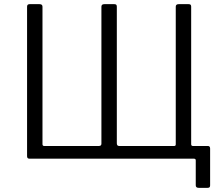

<svg xmlns="http://www.w3.org/2000/svg" viewBox="-20 -762 1070 922"><path d="M121 0Q110 0 110 -12V-730Q110 -736 113 -739Q116 -742 122 -742H170Q184 -742 184 -730V-70Q184 -61 192 -61H455Q467 -61 467 -72V-730Q467 -742 481 -742H529Q536 -742 538.5 -739Q541 -736 541 -730V-74Q541 -61 552 -61H817Q824 -61 824 -69V-730Q824 -742 838 -742H886Q893 -742 895.5 -739Q898 -736 898 -730V-12Q898 0 887 0ZM934 140Q920 140 920 128V8Q920 0 911 0H856L898 -70Q898 -61 906 -61H978Q989 -61 989 -49V128Q989 134 986.5 137Q984 140 977 140Z"/></svg>

Font: Libre Franklin Light
Style: Regular
Weight: 300
Designer: Pablo Impallari, Rodrigo Fuenzalida, Nhung Nguyen
Foundry: Impallari Type
Version: Version 3.000